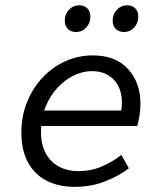

<svg xmlns="http://www.w3.org/2000/svg" viewBox="-20 -713 640 745"><path d="M270 12Q207 12 160.5 -12Q114 -36 88.5 -83Q63 -130 63 -198Q63 -264 85.5 -318.5Q108 -373 146.5 -413.5Q185 -454 235 -476Q285 -498 340 -498Q429 -498 477 -445Q525 -392 525 -311Q525 -286 520.5 -260Q516 -234 512 -224H122L132 -284H479L447 -269Q450 -280 451.5 -291.5Q453 -303 453 -314Q453 -371 421.5 -404Q390 -437 336 -437Q301 -437 266 -420Q231 -403 202.5 -372Q174 -341 156.5 -298Q139 -255 139 -202Q139 -153 157 -119Q175 -85 208 -67Q241 -49 285 -49Q333 -49 375 -67Q417 -85 451 -112L480 -60Q443 -31 388.5 -9.5Q334 12 270 12ZM274.5 -588.8Q256 -588.8 243.7 -600.4Q231.3 -612 231.3 -633.3Q231.3 -657.7 247.7 -675.1Q264.1 -692.5 287.5 -692.5Q306.6 -692.5 318.7 -680.7Q330.7 -668.9 330.7 -648Q330.7 -623.5 314.6 -606.1Q298.5 -588.8 274.5 -588.8ZM460.4 -588.8Q441.9 -588.8 429.5 -600.4Q417.2 -612 417.2 -633.3Q417.2 -657.7 433.6 -675.1Q450 -692.5 473.4 -692.5Q492.5 -692.5 504.6 -680.7Q516.6 -668.9 516.6 -648Q516.6 -623.5 500.5 -606.1Q484.4 -588.8 460.4 -588.8Z"/></svg>

Font: SourceCodeVF
Style: Italic
Weight: 200
Italic angle: -11°
Monospace: yes
Designer: Paul D. Hunt, Teo Tuominen
Foundry: Adobe
Version: Version 1.026;hotconv 1.1.0;makeotfexe 2.6.0